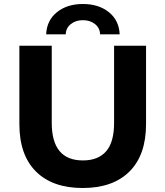

<svg xmlns="http://www.w3.org/2000/svg" viewBox="-20 -929 828 961"><path d="M77 -308V-700H239V-314Q239 -126 395 -126Q471 -126 511 -171.5Q551 -217 551 -314V-700H711V-308Q711 -153 628 -70.5Q545 12 394 12Q243 12 160 -70.5Q77 -153 77 -308ZM395 -909Q474 -909 525 -868Q576 -827 579 -757H481Q480 -789 455.5 -808.5Q431 -828 395 -828Q359 -828 334.5 -808.5Q310 -789 309 -757H211Q214 -827 265 -868Q316 -909 395 -909Z"/></svg>

Font: CMG Sans
Style: Bold
Weight: 700
Designer: Julieta Ulanovsky
Foundry: Julieta Ulanovsky
Version: Version 7.200